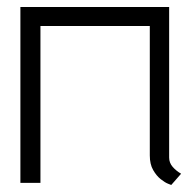

<svg xmlns="http://www.w3.org/2000/svg" viewBox="-20 -520 557 546"><path d="M461 -72V-500H38V0H95V-446H406V-78Q406 -53 415.5 -36.5Q425 -20 437 -10.5Q449 -1 458 2.5Q467 6 467 6L495 -26Q481 -34 471 -45.5Q461 -57 461 -72Z"/></svg>

Font: AdventPro_ExpandedRegular
Style: ExpandedRegular
Weight: 400
Width: 7
Designer: VivaRado, Andreas Kalpakidis
Foundry: VivaRado, Andreas Kalpakidis
Version: Version 3.000